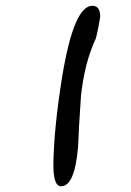

<svg xmlns="http://www.w3.org/2000/svg" viewBox="-20 -649 457 669"><path d="M192.9 0Q240.2 0 252 -136.2Q253.9 -195.8 262.2 -314.9Q274.4 -430.7 314 -515.1Q323.2 -550.3 329.1 -590.8Q329.1 -628.9 301.8 -628.9Q237.3 -628.9 196.8 -382.8Q168 -204.1 166 -79.1Q165 0 192.9 0Z"/></svg>

Font: Navilu
Style: Normal
Weight: 400
Foundry: Aravinda
Version: Version 1.2